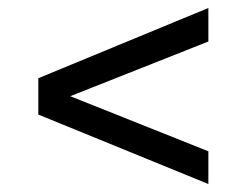

<svg xmlns="http://www.w3.org/2000/svg" viewBox="-20 -494 617 481"><path d="M502 -33 76 -207V-298L502 -474V-390L156 -253L502 -115Z"/></svg>

Font: Saira Expanded Medium
Style: Regular
Weight: 500
Width: 7
Designer: Hector Gatti with collaboration of the Omnibus-Type team
Foundry: Omnibus-Type
Version: Version 1.100; ttfautohint (v1.8.3)